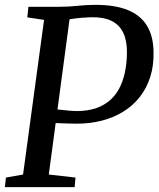

<svg xmlns="http://www.w3.org/2000/svg" viewBox="-20 -771 653 791"><path d="M0 0 4.5 -39.5 75 -52 161.5 -689 92.5 -699.5 97 -743H221.5Q263 -743 299 -747Q335 -751 373.5 -751Q453.5 -751 506 -729.8Q558.5 -708.5 585 -665.8Q611.5 -623 612.5 -558.5Q614 -501 599 -454Q584 -407 555.5 -371Q527 -335 487.5 -310.8Q448 -286.5 399.8 -274Q351.5 -261.5 297 -261.5Q282 -261.5 259.2 -262.2Q236.5 -263 216 -263.8Q195.5 -264.5 186.5 -265L188 -324.5Q203.5 -322 224.5 -319.2Q245.5 -316.5 266 -315Q286.5 -313.5 300.5 -313.5Q340.5 -314 372.5 -324.2Q404.5 -334.5 429 -354.5Q453.5 -374.5 469.5 -403.5Q485.5 -432.5 494 -470.2Q502.5 -508 503 -553.5Q503.5 -602.5 488 -635.5Q472.5 -668.5 439.8 -684.8Q407 -701 354.5 -700Q337.5 -699.5 316.5 -697.8Q295.5 -696 274.2 -692.8Q253 -689.5 235.5 -684.5L271.5 -729L181 -52L291 -39.5L287.5 0Z"/></svg>

Font: Merriweather 20pt
Style: Italic
Weight: 400
Italic angle: -7.8°
Version: Version 2.101